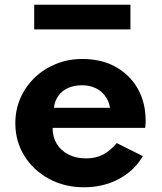

<svg xmlns="http://www.w3.org/2000/svg" viewBox="-20 -778 686 814"><path d="M336.5 16Q253.5 16 187.8 -19.8Q122 -55.5 83.5 -117Q45 -178.5 45 -256Q45 -313 66.8 -362.5Q88.5 -412 127.5 -449.2Q166.5 -486.5 218 -507.2Q269.5 -528 329.5 -528Q409.5 -528 469.8 -494.8Q530 -461.5 563.8 -402.5Q597.5 -343.5 597.5 -265Q597.5 -258.5 597.2 -253.8Q597 -249 595.5 -236H203Q203 -197 220.8 -168Q238.5 -139 270.5 -122.8Q302.5 -106.5 345 -106.5Q385 -106.5 415.8 -122Q446.5 -137.5 475 -171.5L585.5 -116Q549.5 -54 483.5 -19Q417.5 16 336.5 16ZM208.5 -321H446.5Q441.5 -350.5 425.2 -372Q409 -393.5 384 -405Q359 -416.5 327.5 -416.5Q294 -416.5 268.5 -405Q243 -393.5 227.5 -372Q212 -350.5 208.5 -321ZM125 -653.5V-758H533V-653.5Z"/></svg>

Font: Spartan Thin
Style: Bold
Weight: 700
Version: Version 1.004